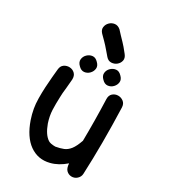

<svg xmlns="http://www.w3.org/2000/svg" viewBox="-208 -980 973 1088"><g transform="rotate(30 278.5 -436.0)"><path d="M389 -635Q372 -653 353 -651Q334 -649 319.5 -635Q305 -621 303 -601.5Q301 -582 319 -565Q336 -547 355.5 -549Q375 -551 389 -565.5Q403 -580 405 -599Q407 -618 389 -635ZM235 -635Q218 -653 199 -651Q180 -649 165.5 -635Q151 -621 149 -601.5Q147 -582 165 -565Q182 -547 201.5 -549Q221 -551 235 -565.5Q249 -580 251 -599Q253 -618 235 -635ZM434 0Q455 1 470.5 -13Q486 -27 487 -47Q496 -246 488 -482Q487 -506 471 -518Q455 -530 435.5 -529.5Q416 -529 401.5 -516Q387 -503 388 -478Q393 -341 391 -208Q376 -165 359.5 -144Q343 -123 322 -114.5Q301 -106 272 -101Q240 -101 226 -110Q192 -132 170 -193Q156 -235 154.5 -273.5Q153 -312 155 -359Q155 -379 160 -421Q164 -463 165 -478Q166 -503 152 -516.5Q138 -530 118.5 -531Q99 -532 83 -521Q67 -510 65 -486Q63 -466 60 -434Q57 -402 55 -364.5Q53 -327 53.5 -291Q54 -255 59 -227Q65 -193 76 -161Q108 -69 164 -29Q222 12 292 -6Q341 -18 387 -58Q389 -27 402.5 -14Q416 -1 434 0ZM274 -688Q289 -671 308.5 -672Q328 -673 342.5 -685Q357 -697 361 -715Q365 -733 350 -752L324 -784Q313 -797 305 -805Q297 -813 279 -832L254 -859Q236 -874 217 -871.5Q198 -869 184.5 -855.5Q171 -842 168.5 -823.5Q166 -805 182 -788Q191 -779 198.5 -771.5Q206 -764 212 -758Q222 -748 230 -739Q238 -730 250 -716L274 -688Z"/></g></svg>

Font: Balsamiq Sans
Style: Regular
Weight: 400
Designer: Michael Angeles
Foundry: Balsamiq SRL
Version: Version 1.020; ttfautohint (v1.8.4.7-5d5b);gftools[0.9.26]